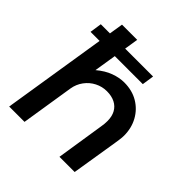

<svg xmlns="http://www.w3.org/2000/svg" viewBox="-194 -874 1018 1018"><g transform="rotate(45 315.0 -365.0)"><path d="M54 -585 64 -652H456L446 -585ZM29 0 145 -730H259L217 -466L216 -460Q255 -493 294.5 -507.5Q334 -522 370 -522Q430 -522 474.5 -495.5Q519 -469 544 -423.5Q569 -378 569 -321Q569 -308 566.5 -290.5Q564 -273 562 -260L520 0H406L448 -270Q450 -281 451 -291.5Q452 -302 452 -314Q452 -349 438.5 -373.5Q425 -398 399.5 -411Q374 -424 338 -424Q303 -424 271.5 -408Q240 -392 218.5 -363Q197 -334 191 -297L144 0Z"/></g></svg>

Font: MuseoModerno Thin Medium
Style: Italic
Weight: 500
Italic angle: -9°
Version: Version 1.003